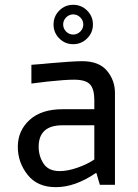

<svg xmlns="http://www.w3.org/2000/svg" viewBox="-20 -770 577 800"><path d="M54.2 -158.2Q54.2 -225.1 103 -270Q151.9 -314.9 240.2 -314.9H373V-353Q373 -398.9 355 -418.5Q336.9 -438 288.1 -438Q252 -438 178.2 -430.2L110.8 -421.9V-500Q165 -503.9 190.9 -506.8Q278.8 -514.6 321.8 -515.1Q392.6 -515.1 425.8 -475.1Q459 -435.1 459 -382.8V0H396L381.8 -48.8H378.9Q292 10.3 211.9 9.8Q135.7 9.8 95 -41.7Q54.2 -93.3 54.2 -158.2ZM141.1 -158.2Q141.1 -119.1 161.6 -88.1Q182.1 -57.1 229 -57.1Q262.2 -57.1 303.2 -71.5Q344.2 -85.9 372.1 -105H373V-248H240.2Q141.1 -248 141.1 -158.2ZM227.1 -609.9Q203.1 -633.8 203.1 -668Q203.1 -702.1 227.1 -726.1Q251 -750 284.9 -750Q318.8 -750 343 -726.1Q367.2 -702.1 367.2 -668Q367.2 -633.8 343 -609.9Q318.8 -585.9 284.9 -585.9Q251 -585.9 227.1 -609.9ZM255.6 -697.5Q243.2 -685.1 243.2 -668Q243.2 -650.9 255.6 -638.4Q268.1 -626 284.9 -626Q301.8 -626 314.5 -638.4Q327.1 -650.9 327.1 -668Q327.1 -685.1 314.5 -697.5Q301.8 -710 284.9 -710Q268.1 -710 255.6 -697.5Z"/></svg>

Font: Carme
Style: Regular
Weight: 400
Version: 1.000